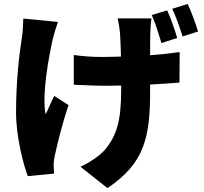

<svg xmlns="http://www.w3.org/2000/svg" viewBox="-20 -865 1040 981"><path d="M885 -671C875 -709 853 -771 834 -812L755 -788C775 -746 791 -689 805 -645ZM99 -770C98 -741 97 -704 92 -674C79 -594 62 -453 62 -290C62 -168 99 -25 122 35L256 22C255 6 254 -13 254 -24C254 -34 257 -58 261 -74C274 -134 298 -233 330 -328L257 -375C242 -346 226 -305 213 -281C193 -381 229 -572 249 -663C254 -685 266 -725 276 -753ZM581 -771C586 -752 591 -718 593 -698C595 -670 597 -624 598 -576C564 -575 532 -574 502 -574C449 -574 409 -577 357 -584V-432C410 -430 465 -427 506 -427C536 -427 568 -427 599 -428V-402C599 -248 576 -173 518 -102C488 -67 433 -32 391 -13L529 96C719 -31 747 -164 747 -401V-433C805 -436 857 -440 897 -443L898 -599C858 -593 805 -587 747 -583C747 -632 747 -677 748 -698C749 -720 750 -746 754 -771ZM860 -820C880 -779 899 -722 913 -679L992 -704C981 -741 958 -804 939 -845Z"/></svg>

Font: Noto Sans CJK KR Black
Style: Regular
Weight: 900
Designer: Ryoko NISHIZUKA (kana & ideographs); Paul D. Hunt (Latin, Greek & Cyrillic); Wenlong ZHANG (bopomofo); Sandoll Communica
Foundry: Adobe Systems Incorporated
Version: Version 1.004;PS 1.004;hotconv 1.0.82;makeotf.lib2.5.63406